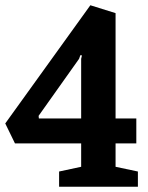

<svg xmlns="http://www.w3.org/2000/svg" viewBox="-24 -711 564 731"><path d="M201 0V-58L285 -76V-165H33L-4 -241L320 -691L416 -661V-260H495V-165H416V-76L501 -58V0ZM124 -260H285V-487L288 -500L282 -501L277 -487L123 -270Z"/></svg>

Font: Faustina Light
Style: Bold
Weight: 700
Version: Version 1.200